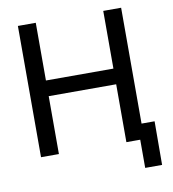

<svg xmlns="http://www.w3.org/2000/svg" viewBox="-94 -810 943 1048"><g transform="rotate(-10 377.5 -286.0)"><path d="M75.7 0V-727.5H174.8V-407.7H548.8V-727.5H647.9V0H548.8V-320.8H174.8V0ZM625.5 156.2V0H588.4V-85.4H720.2L719.2 156.2Z"/></g></svg>

Font: Inter Cardless Tabular
Style: Regular
Weight: 400
Designer: Rasmus Andersson
Foundry: rsms
Version: Version 4.000;git-4fc901f